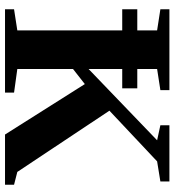

<svg xmlns="http://www.w3.org/2000/svg" viewBox="15 -710 695 765"><g transform="rotate(90 362.5 -327.5)"><path d="M716 0H516L315 -318L255 -271V-49L349 -36V0H17V-36L101 -49V-467H17V-527H101V-606L17 -619V-655H339V-619L255 -606V-527H332V-467H255V-333L539 -606L479 -619V-655H703V-619L623 -606L421 -416L665 -49L716 -36Z"/></g></svg>

Font: Libra Serif Modern
Style: Bold
Weight: 700
Designer: Stefan Peev, Context Ltd
Foundry: Ascender Corporation
Version: Version 1.000